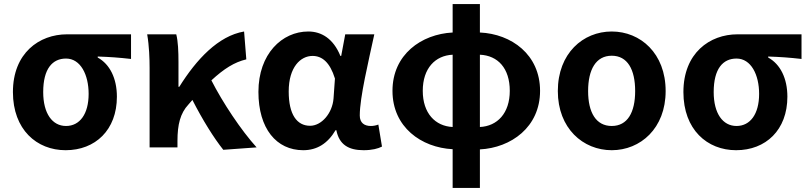

<svg xmlns="http://www.w3.org/2000/svg" viewBox="-20 -730 4003 951"><path d="M305 14C452 14 559 -86 559 -251C559 -342 524 -412 464 -445V-450C524 -448 567 -445 629 -438V-560H312C174 -560 44 -467 44 -274C44 -88 162 14 305 14ZM307 -106C239 -106 194 -168 194 -274C194 -390 240 -440 307 -440C379 -440 419 -360 419 -265C419 -165 375 -106 307 -106Z M1251 0C1174 -85 1083 -222 1027 -332C1090 -390 1141 -422 1200 -436L1189 -574C1061 -552 953 -436 868 -300H864V-423C864 -475 862 -525 853 -560H709C719 -503 721 -437 721 -393V0H859V-32C859 -113 873 -169 913 -212L933 -235C984 -135 1039 -47 1086 12Z M1482 14C1550 14 1603 -19 1642 -85H1646C1660 -14 1706 14 1781 14C1823 14 1853 6 1872 -4L1854 -113C1841 -108 1828 -106 1817 -106C1785 -106 1762 -121 1762 -158C1762 -248 1805 -425 1834 -560H1690L1670 -453H1666C1631 -539 1572 -574 1507 -574C1377 -574 1260 -463 1260 -275C1260 -93 1349 14 1482 14ZM1516 -107C1451 -107 1410 -162 1410 -277C1410 -398 1469 -453 1528 -453C1575 -453 1614 -422 1639 -341L1632 -242C1626 -168 1572 -107 1516 -107Z M2357 -459C2446 -455 2505 -392 2505 -280C2505 -169 2443 -105 2357 -101ZM2222 -101C2136 -105 2074 -169 2074 -280C2074 -392 2136 -455 2222 -459ZM2357 -710H2222V-569C2067 -561 1924 -460 1924 -280C1924 -100 2067 1 2222 9V201H2357V10C2511 2 2655 -100 2655 -280C2655 -460 2513 -562 2357 -569Z M3010 14C3152 14 3277 -94 3277 -279C3277 -466 3152 -574 3010 -574C2868 -574 2743 -466 2743 -279C2743 -94 2868 14 3010 14ZM3010 -106C2932 -106 2893 -173 2893 -279C2893 -386 2932 -454 3010 -454C3088 -454 3126 -386 3126 -279C3126 -173 3088 -106 3010 -106Z M3626 14C3773 14 3880 -86 3880 -251C3880 -342 3845 -412 3785 -445V-450C3845 -448 3888 -445 3950 -438V-560H3633C3495 -560 3365 -467 3365 -274C3365 -88 3483 14 3626 14ZM3628 -106C3560 -106 3515 -168 3515 -274C3515 -390 3561 -440 3628 -440C3700 -440 3740 -360 3740 -265C3740 -165 3696 -106 3628 -106Z"/></svg>

Font: Noto Sans CJK KR Bold
Style: Regular
Weight: 700
Designer: Ryoko NISHIZUKA (kana & ideographs); Paul D. Hunt (Latin, Greek & Cyrillic); Wenlong ZHANG (bopomofo); Sandoll Communica
Foundry: Adobe Systems Incorporated
Version: Version 1.004;PS 1.004;hotconv 1.0.82;makeotf.lib2.5.63406